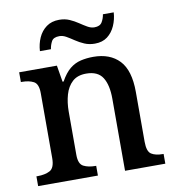

<svg xmlns="http://www.w3.org/2000/svg" viewBox="-83 -818 818 892"><g transform="rotate(-10 326.0 -372.0)"><path d="M25 0V-46H31Q65 -46 88.5 -58Q112 -70 112 -117V-423Q112 -467 90 -478.5Q68 -490 35 -490H30V-536H208L221 -458H226Q247 -496 270.5 -515Q294 -534 322 -540.5Q350 -547 381 -547Q460 -547 504 -500.5Q548 -454 548 -352V-117Q548 -71 567.5 -58.5Q587 -46 621 -46H625V0H435V-340Q435 -405 412.5 -440.5Q390 -476 335 -476Q294 -476 270 -454Q246 -432 235.5 -395.5Q225 -359 225 -316V-112Q225 -69 247.5 -57.5Q270 -46 303 -46H307V0ZM400 -606Q373 -606 351 -615.5Q329 -625 310.5 -637.5Q292 -650 275.5 -659.5Q259 -669 243 -669Q215 -669 206 -652.5Q197 -636 194 -616H142Q144 -650 157 -679Q170 -708 194.5 -726Q219 -744 255 -744Q282 -744 303.5 -734.5Q325 -725 343.5 -712.5Q362 -700 378.5 -690.5Q395 -681 411 -681Q437 -681 447 -697.5Q457 -714 460 -734H511Q509 -701 496 -671.5Q483 -642 459.5 -624Q436 -606 400 -606Z"/></g></svg>

Font: Noto Nastaliq Urdu Medium
Style: Regular
Weight: 500
Designer: Monotype Design Team (Patrick Giasson: type design, Kamal Mansour: OpenType code, Glenda Bellarosa). Updated by Simon Co
Foundry: Monotype Imaging Inc., Simon Cozens
Version: Version 3.007